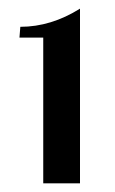

<svg xmlns="http://www.w3.org/2000/svg" viewBox="-20 -769 267 444"><path d="M25 -682 27 -707Q98 -707 165 -749V-345H80V-682Z"/></svg>

Font: Lobster Two
Style: Bold
Weight: 700
Designer: Pablo Impallari
Foundry: Pablo Impallari. www.impallari.com
Version: Version 1.006